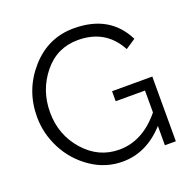

<svg xmlns="http://www.w3.org/2000/svg" viewBox="-127 -841 970 973"><g transform="rotate(-20 358.0 -355.0)"><path d="M602 0V-104Q503 5 374 5Q282 5 204.5 -48Q127 -101 84.5 -183.5Q42 -266 42 -356Q42 -501 136.5 -608Q231 -715 370 -715Q564 -715 641 -560L587 -524Q519 -652 369 -652Q256 -652 184 -563Q112 -474 112 -355Q112 -234 189.5 -146Q267 -58 379 -58Q505 -58 602 -177V-295H444V-349H661V0Z"/></g></svg>

Font: Raleway
Style: Regular
Weight: 400
Designer: Matt McInerney, Pablo Impallari, Rodrigo Fuenzalida
Foundry: Matt McInerney, Pablo Impallari, Rodrigo Fuenzalida
Version: Version 1.000;PS 001.001;hotconv 1.0.56; ttfautohint (v1.5)